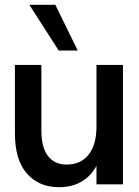

<svg xmlns="http://www.w3.org/2000/svg" viewBox="-20 -766 578 798"><path d="M225 12Q142 12 92 -44.5Q42 -101 42 -212V-496H152V-223Q152 -153 179.5 -117.5Q207 -82 257 -82Q315 -82 348 -123Q381 -164 381 -240V-496H491V0H381V-77Q359 -35 319.5 -11.5Q280 12 225 12ZM224 -556 102 -746H210L303 -556Z"/></svg>

Font: Host Grotesk Light Medium
Style: Regular
Weight: 500
Version: Version 1.003